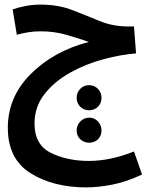

<svg xmlns="http://www.w3.org/2000/svg" viewBox="-20 -543 664 834"><path d="M597 215 562 115Q459 156 366 156Q272 156 201 121Q130 86 130 -6Q130 -79 173 -134Q216 -189 284 -227Q352 -265 428.5 -285.5Q505 -306 571 -311L562 -428H539Q470 -428 412 -452Q354 -476 293.5 -499.5Q233 -523 155 -523Q123 -523 91.5 -517Q60 -511 35 -502L53 -392Q74 -398 100.5 -402.5Q127 -407 157 -407Q216 -407 269 -391.5Q322 -376 366 -361Q213 -321 113.5 -221.5Q14 -122 14 12Q14 148 113 209.5Q212 271 355 271Q408 271 470 258.5Q532 246 597 215ZM367 -64Q390 -64 405.5 -79.5Q421 -95 421 -118Q421 -141 405.5 -157Q390 -173 367 -173Q344 -173 328.5 -157Q313 -141 313 -118Q313 -95 328.5 -79.5Q344 -64 367 -64ZM368 77Q390 77 405.5 62Q421 47 421 24Q421 1 405.5 -15.5Q390 -32 368 -32Q345 -32 329 -15.5Q313 1 313 24Q313 47 329 62Q345 77 368 77Z"/></svg>

Font: Noto Sans Arabic UI SemiCondensed Semi
Style: Regular
Weight: 600
Width: 4
Designer: Nadine Chahine - Monotype Design Team
Foundry: Monotype Imaging Inc.
Version: Version 1.900